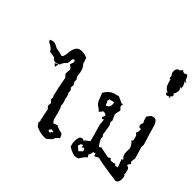

<svg xmlns="http://www.w3.org/2000/svg" viewBox="-175 -1010 1258 1231"><g transform="rotate(30 454.5 -394.5)"><path d="M201.7 -593.8Q238.3 -593.3 265.6 -567.9Q267.6 -548.3 267.6 -543.5V-528.3Q279.3 -500 279.3 -493.7V-464.8Q279.3 -462.4 275.4 -440.4V-435.5Q275.4 -432.1 281.2 -417.5V-414.6Q277.3 -399.9 277.3 -397.9V-394.5Q283.2 -379.4 283.2 -375Q275.4 -356.4 275.4 -353.5Q283.2 -341.8 283.2 -336.9L279.3 -317.4Q283.2 -303.7 283.2 -297.4Q283.2 -283.2 281.2 -272Q283.2 -257.8 283.2 -241.2Q279.3 -225.1 279.3 -220.2Q283.2 -210.4 283.2 -205.1Q283.2 -188 285.2 -160.6Q283.2 -152.3 283.2 -148.9L285.2 -141.1Q283.2 -132.8 283.2 -128.9Q288.1 -98.6 296.9 -98.6Q310.5 -101.6 320.3 -101.6H322.8Q349.1 -76.7 365.7 -72.8Q377.4 -65.9 377.4 -37.6Q344.2 -24.9 344.2 -10.3Q312 5.4 306.6 9.3Q265.6 9.3 217.3 -30.3Q217.3 -33.7 207.5 -53.2V-54.7Q213.4 -68.8 213.4 -72.8Q213.4 -77.1 211.4 -77.1L213.4 -92.3Q213.4 -119.1 217.3 -159.2Q207.5 -174.8 207.5 -182.1V-183.6L215.3 -203.6Q203.6 -222.2 203.6 -226.1Q207.5 -239.7 209.5 -239.7Q207.5 -242.2 205.6 -254.9Q207.5 -324.7 213.4 -390.1Q201.7 -411.1 201.7 -414.6V-416L213.4 -451.2Q213.4 -461.4 195.8 -480L200.7 -487.3Q211.4 -502 211.4 -503.9V-508.8L209.5 -519.5H201.7Q191.9 -519.5 187 -496.6L179.2 -479Q159.2 -472.7 141.1 -447.8Q141.1 -444.3 122.1 -443.4H111.3Q95.7 -443.4 84 -469.2L44.4 -486.8Q44.4 -507.3 11.2 -535.2Q5.4 -542.5 5.4 -551.8Q12.7 -554.2 24.9 -554.2H28.8Q44.4 -554.2 70.3 -526.9Q111.3 -508.3 111.3 -505.9Q121.6 -499.5 123 -499.5Q137.2 -499.5 154.8 -552.7Q175.8 -593.8 201.7 -593.8ZM305.7 -60.1Q293.9 -58.1 289.6 -47.9Q289.6 -44.4 292 -40.8Q294.4 -37.1 305.7 -36.1L306.6 -43.9L321.3 -47.9Q321.3 -53.2 313.5 -55.9Q305.7 -58.6 305.7 -60.1ZM132.3 -442.4 120.6 -417.5 106.9 -437Z M531.7 16.6Q501 15.6 463.9 -25.4V-54.7Q476.1 -107.9 494.6 -107.9H501Q513.2 -107.9 513.2 -100.1H519.5Q519.5 -106.4 556.6 -118.7V-154.8Q556.6 -160.6 555.2 -238.8L562.5 -284.2L550.3 -278.3L543.9 -290L556.6 -307.6Q556.6 -315.9 538.1 -325.2H531.7L507.3 -307.6Q507.3 -316.9 482.4 -342.8L472.7 -366.2L466.3 -425.3Q501 -459.5 539.1 -459.5H570.3L612.3 -425.3Q612.3 -431.2 618.2 -431.2V-425.3Q612.3 -413.6 612.3 -407.7L624.5 -383.8Q606 -354.5 606 -342.8L612.3 -301.8L606 -290L612.3 -266.6L604.5 -195.8Q610.8 -185.5 610.8 -172.4H604.5Q616.7 -113.8 624.5 -113.8L636.7 -119.6L706.1 -84.5Q718.3 -90.3 724.6 -90.3Q724.6 -72.8 749.5 -72.8H768.1Q770 -61 780.3 -61H792.5L786.6 -119.6H798.8Q786.6 -138.7 786.6 -154.8V-160.6Q788.1 -172.4 798.8 -206.5Q792.5 -243.2 780.3 -254.9Q792.5 -254.9 792.5 -266.6V-295.9L780.3 -313.5Q790.5 -313.5 798.8 -348.6Q780.3 -348.6 780.3 -360.4V-372.1L792.5 -389.6Q786.6 -400.4 786.6 -433.1Q810.1 -454.6 817.4 -454.6H835.9Q860.4 -448.2 860.4 -396Q860.4 -358.9 864.3 -270L857.9 -250.5L860.4 -166.5L848.1 -137.2Q854.5 -126 854.5 -119.6Q845.2 -119.6 835.9 -102.1Q844.7 -102.1 854.5 -84.5Q854.5 -43 850.6 -43Q850.6 -37.1 856.4 -37.1Q854 21.5 822.3 21.5Q697.3 -30.3 655.3 -54.7Q644.5 -48.8 630.9 -48.8H624.5V-66.9H606Q606 -56.6 587.4 -37.1Q593.8 -25.9 593.8 -19.5Q583 -19.5 543.9 15.6ZM525.9 -411.6Q525.9 -399.4 519.5 -399.4Q525.9 -389.2 525.9 -366.2Q563.5 -366.2 563.5 -411.6ZM521 -24.4Q541 -37.1 548.3 -37.1V-48.8Q546.9 -60.1 537.6 -61Q536.6 -56.6 525.9 -56.6L530.3 -68.4L522.9 -73.7H517.6Q512.7 -73.7 501 -54.7Z M850.8 -607.3 853.9 -614.5Q853.9 -618.6 849.6 -618.6Q848.4 -619.3 846.9 -619.3Q843.4 -619.3 837.9 -616.9Q822.7 -616.9 821.1 -636.4L825.8 -631.9L828.9 -633.6Q828.9 -637.4 817.6 -647Q802 -661.7 802 -702.7L802.7 -720.8L798 -717.7Q794.9 -717.7 794.9 -725.6L796.9 -742.7Q791.8 -750.2 791.8 -760.5Q791.8 -778.9 800.8 -789.5Q808.2 -798.7 818 -798.7Q819.9 -798.7 821.5 -798.4L824.6 -800.1L823.4 -794.6Q835.9 -808.6 849.6 -811L845.7 -806.9Q845.7 -801.1 862.1 -795Q868.7 -798.7 873.4 -798.7Q888.7 -798.7 888.7 -764.6Q894.9 -753.3 899.2 -752.9Q903.1 -753.3 909.4 -758.7Q901.6 -749.9 896.9 -749.9Q891.8 -749.9 887.1 -755.7Q894.1 -737.6 894.1 -721.5Q894.1 -717 892.6 -712.8Q891 -708.5 891 -701.3L873.8 -711.6Q886.7 -701.3 886.7 -688.3Q886.7 -671.2 864.8 -649Q871.1 -643.6 871.1 -638.1Q871.1 -629.2 853.1 -622.7Q859.8 -622 859.8 -618.6Q859.8 -615.2 850.8 -607.3Z"/></g></svg>

Font: Truetypewriter PolyglOTT
Style: Regular
Weight: 400
Designer: Sergey Beatoff a.k.a. Sam_T
Version: Version 3.76